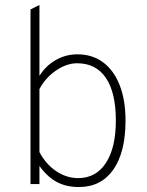

<svg xmlns="http://www.w3.org/2000/svg" viewBox="-20 -742 594 774"><path d="M298 12Q247 12 208.8 -8.5Q170.5 -29 139 -73V0H103V-704L139 -722V-436Q164 -476.5 204.5 -499.8Q245 -523 292 -523Q352 -523 395.5 -490.8Q439 -458.5 462.5 -398.5Q486 -338.5 486 -256Q486 -128.5 436.8 -58.2Q387.5 12 298 12ZM295 -24Q367 -24 407 -85.2Q447 -146.5 447 -256Q447 -368.5 407 -427.8Q367 -487 291 -487Q248.5 -487 205.5 -457.5Q162.5 -428 139 -383V-129Q164.5 -80.5 206.2 -52.2Q248 -24 295 -24Z"/></svg>

Font: Overpass Thin
Style: Regular
Weight: 250
Designer: Delve Withrington, Dave Bailey, Thomas Jockin
Foundry: Delve Fonts LLC
Version: Version 4.000